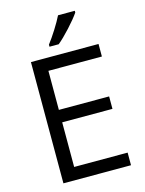

<svg xmlns="http://www.w3.org/2000/svg" viewBox="-136 -1012 827 1092"><g transform="rotate(-15 278.0 -465.5)"><path d="M496.1 0H98.1V-713.9H496.1V-640.1H181.2V-410.2H477.1V-336.9H181.2V-74.2H496.1ZM222.7 -783.2Q246.1 -813.5 273.2 -856.4Q300.3 -899.4 315.9 -931.2H414.6V-920.9Q393.1 -889.2 350.6 -842.8Q308.1 -796.4 276.9 -771H222.7Z"/></g></svg>

Font: CAA NEO Sans
Style: Regular
Weight: 400
Version: Version 1.10